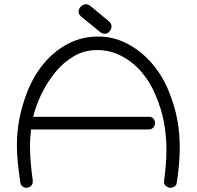

<svg xmlns="http://www.w3.org/2000/svg" viewBox="-20 -817 931 909"><path d="M452 -667 364 -739Q352 -750 352 -762Q352 -775 363 -786Q374 -797 387 -797Q399 -797 410 -787L497 -715Q508 -705 508 -692Q508 -678 498 -668Q490 -657 476 -657Q463 -657 452 -667ZM106 72Q95 72 86.5 65.5Q78 59 76 47Q69 -1 64.5 -45Q60 -89 60 -129Q60 -194 72 -255.5Q84 -317 109 -382Q140 -461 190 -519.5Q240 -578 304.5 -611Q369 -644 444 -644Q520 -644 586 -608.5Q652 -573 702.5 -513Q753 -453 781 -380Q807 -316 819 -252Q831 -188 831 -120Q831 -80 827.5 -39Q824 2 817 46Q816 60 806.5 66Q797 72 787 72Q775 72 764.5 62.5Q754 53 757 38Q762 0 765 -36.5Q768 -73 768 -108Q768 -176 756 -239Q744 -302 718 -363Q693 -426 651 -475Q609 -524 555 -552Q501 -580 440 -580Q380 -580 330 -551Q280 -522 241.5 -474.5Q203 -427 176.5 -372Q150 -317 137 -264H684Q700 -264 707 -254.5Q714 -245 714 -234Q714 -223 706 -213.5Q698 -204 684 -204H127Q125 -186 123.5 -166Q122 -146 122 -125Q122 -84 126 -41.5Q130 1 135 37Q137 54 127 63Q117 72 106 72Z"/></svg>

Font: Hachi Maru Pop
Style: Regular
Weight: 400
Designer: Nontynet
Foundry: Nontynet
Version: Version 1.300